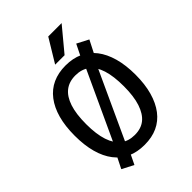

<svg xmlns="http://www.w3.org/2000/svg" viewBox="-273 -1055 1238 1238"><g transform="rotate(-45 346.0 -435.5)"><path d="M346 9Q279 9 228 -14Q177 -37 141 -83.5Q105 -130 86.5 -197.5Q68 -265 68 -352Q68 -439 86.5 -506Q105 -573 141 -620Q177 -667 228.5 -690.5Q280 -714 346 -714Q413 -714 464 -690.5Q515 -667 550.5 -621Q586 -575 605 -507.5Q624 -440 624 -353Q624 -266 605 -198.5Q586 -131 550.5 -84.5Q515 -38 464 -14.5Q413 9 346 9ZM346 -81Q404 -81 441 -111Q478 -141 498 -201.5Q518 -262 518 -353Q518 -445 499 -505Q480 -565 441.5 -594.5Q403 -624 346 -624Q289 -624 251 -594.5Q213 -565 193 -505Q173 -445 173 -352Q173 -261 193 -200.5Q213 -140 251 -110.5Q289 -81 346 -81ZM207 54 128 13 181 -93 213 -145 430 -614 444 -662 495 -765 574 -724 520 -618 488 -566 272 -97 257 -49ZM303 -765 400 -925H522L389 -765Z"/></g></svg>

Font: Nunito Sans 7pt Condensed SemiBold
Style: Regular
Weight: 600
Width: 3
Designer: Vernon Adams
Foundry: Vernon Adams
Version: Version 3.101;gftools[0.9.27]